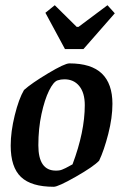

<svg xmlns="http://www.w3.org/2000/svg" viewBox="-20 -707 475 736"><path d="M21 -149Q21 -202 36.5 -265Q52 -328 72 -362Q101 -388 164.5 -426Q228 -464 246 -464Q330 -464 370.5 -425Q411 -386 411 -309Q411 -256 395 -193.5Q379 -131 360 -91Q338 -68 270.5 -29.5Q203 9 186 9Q100 9 60.5 -28.5Q21 -66 21 -149ZM208 -54Q216 -55 232 -63Q248 -71 258 -77Q305 -202 305 -304Q305 -351 284 -377Q263 -403 227 -403Q213 -403 201 -399Q185 -394 168 -359.5Q151 -325 139 -269.5Q127 -214 127 -150Q127 -53 194 -53Q203 -53 208 -54ZM154 -658 190 -687 274 -604H281L392 -687L420 -656L300 -519H229Z"/></svg>

Font: Grenze Medium
Style: Italic
Weight: 500
Italic angle: -10°
Designer: Renata Polastri
Foundry: Omnibus-Type
Version: Version 1.002; ttfautohint (v1.8)